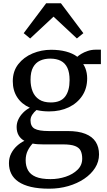

<svg xmlns="http://www.w3.org/2000/svg" viewBox="-20 -871 645 1161"><path d="M277.1 270Q213.1 270 167 259.1Q120.9 248.1 91.5 227.9Q62 207.7 48 179.3Q34.1 150.9 34.1 115.8Q34.1 83.4 47.6 56.9Q61.1 30.5 82.6 11Q104.1 -8.4 127.5 -19.4Q104.4 -32.1 92.5 -53.1Q80.6 -74 80.6 -103.1Q80.6 -127.5 91.5 -150Q102.4 -172.4 120.5 -190.4Q138.6 -208.5 160.5 -219.5Q110.7 -241.6 84 -282.8Q57.3 -323.9 57.3 -380Q57.3 -440.4 90.6 -483Q123.9 -525.5 177 -547.8Q230.1 -570 289 -570Q338.5 -570 378.8 -559.5Q419.1 -549 447.6 -527.6Q454.9 -535.1 471.5 -545.2Q488.1 -555.4 510.9 -563Q533.6 -570.6 559.5 -570.6H590.1V-483H483.4Q490.9 -471.8 496.1 -458.4Q501.3 -445 504.2 -429.7Q507.1 -414.4 507.1 -397.3Q507.2 -337 477.4 -292Q447.6 -247 395.6 -222.1Q343.6 -197.3 277.2 -197.3Q256.5 -197.3 237.3 -199.4Q218.1 -201.5 200.6 -205.7Q185.2 -193 174.8 -176.9Q164.5 -160.8 164.5 -143.4Q164.5 -106.7 189.5 -92.7Q214.6 -78.6 274.7 -78.6H388.5Q454.1 -78.6 496.2 -61.7Q538.4 -44.9 558.6 -13.3Q578.8 18.3 578.8 62.6Q578.8 106.6 555 144.2Q531.2 181.8 489.3 210.1Q447.5 238.3 393 254.2Q338.5 270 277.1 270ZM285.9 212.1Q333.4 212.1 377.1 197.6Q420.8 183.1 448.9 155.5Q477.1 128 477.1 88.3Q477.1 60.5 468.1 41.2Q459.1 21.9 433.9 12Q408.7 2.1 360.1 2.1H240Q223 2.1 207.1 1Q191.2 -0.1 177.3 -2.9Q160.3 14.9 147.7 40Q135.2 65.1 135.2 97.8Q135.2 133.2 149.5 158.8Q163.8 184.5 196.6 198.3Q229.5 212.1 285.9 212.1ZM287.2 -251.5Q346.8 -251.5 373.8 -286.8Q400.8 -322.1 400.8 -386.6Q400.8 -432.1 387.5 -460.7Q374.1 -489.3 347.9 -503Q321.7 -516.6 283.5 -516.6Q249.2 -516.6 222.4 -504.3Q195.5 -492 180.1 -464.1Q164.7 -436.3 164.7 -389.2Q164.7 -349.5 177.2 -318.3Q189.7 -287.1 216.8 -269.3Q243.8 -251.5 287.2 -251.5ZM259.3 -851.4H348.3L484.1 -670.4L444.9 -638.5L303.8 -770.3L162.3 -638.2L123.3 -670.4Z"/></svg>

Font: Merriweather 7pt Light
Style: Regular
Weight: 300
Designer: Eben Sorkin
Foundry: Eben Sorkin
Version: Version 2.200;gftools[0.9.31]